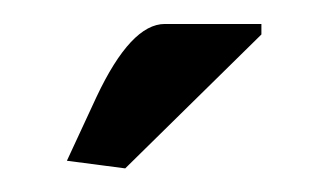

<svg xmlns="http://www.w3.org/2000/svg" viewBox="-20 -691 273 161"><path d="M199.2 -662.1 85 -549.8 36.1 -556.2 61 -609.9Q89.8 -670.9 118.2 -670.9H199.2Z"/></svg>

Font: Resagokr
Style: Bold
Weight: 600
Designer: gluk
Foundry: gluk
Version: Version 0.95